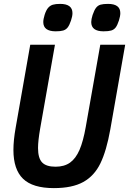

<svg xmlns="http://www.w3.org/2000/svg" viewBox="-20 -956 664 987"><path d="M49 -185Q49 -234.5 60.5 -299.5L135.5 -726H262.5L186.5 -295.5Q175.5 -232 175.5 -195Q175.5 -143 196.5 -121Q217.5 -99 265.5 -99Q310.5 -99 340 -120Q369.5 -141 388.8 -185.5Q408 -230 421 -304.5L495.5 -726H623.5L547 -290.5Q527.5 -181 496.2 -116.5Q465 -52 408.2 -20.5Q351.5 11 257 11Q148 11 98.5 -37Q49 -85 49 -185ZM202.5 -842.5Q202.5 -857.5 209.5 -880Q217 -903.5 227.2 -915.5Q237.5 -927.5 251.8 -931.8Q266 -936 289 -936Q352.5 -936 352.5 -888.5Q352.5 -872.5 345 -850.5Q337 -826.5 328 -815Q319 -803.5 305 -799.2Q291 -795 266.5 -795Q202.5 -795 202.5 -842.5ZM449 -842.5Q449 -857 456 -879Q464.5 -904 473.8 -916Q483 -928 497 -932Q511 -936 535.5 -936Q598.5 -936 598.5 -888.5Q598.5 -873.5 591.5 -851Q583.5 -826.5 574.8 -815Q566 -803.5 552 -799.2Q538 -795 512.5 -795Q449 -795 449 -842.5Z"/></svg>

Font: JuliaMono
Style: Bold Italic
Weight: 700
Italic angle: -9°
Monospace: yes
Designer: cormullion
Foundry: corm
Version: Version 0.057; ttfautohint (v1.8.4)